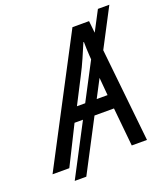

<svg xmlns="http://www.w3.org/2000/svg" viewBox="-204 -864 905 1043"><g transform="rotate(-20 248.5 -342.5)"><path d="M47 75 485 -760H551L114 75ZM-54 0 321 -714H417L492 0H404L382 -222H154L43 0ZM197 -302H374L361 -452Q358 -490 355 -536Q352 -582 352 -617H349Q333 -579 314 -535.5Q295 -492 272 -448Z"/></g></svg>

Font: Noto Sans Display
Style: Italic
Weight: 400
Italic angle: -12°
Designer: Monotype Design Team
Foundry: Monotype Imaging Inc.
Version: Version 2.003